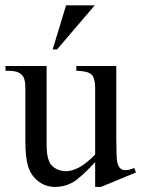

<svg xmlns="http://www.w3.org/2000/svg" viewBox="-20 -699 540 732"><path d="M423.3 -447.3V-176.3Q423.3 -98.6 427 -81.3Q430.7 -64 438.7 -57.1Q446.8 -50.3 457.5 -50.3Q472.7 -50.3 491.7 -58.6L498.5 -41.5L364.7 13.7H342.8V-81.1Q285.2 -18.6 254.9 -2.4Q224.6 13.7 190.9 13.7Q153.3 13.7 125.7 -8.1Q98.1 -29.8 87.4 -64Q76.7 -98.1 76.7 -160.6V-360.4Q76.7 -392.1 69.8 -404.3Q63 -416.5 49.6 -423.1Q36.1 -429.7 1 -429.2V-447.3H157.7V-147.9Q157.7 -85.4 179.4 -65.9Q201.2 -46.4 231.9 -46.4Q252.9 -46.4 279.5 -59.6Q306.2 -72.8 342.8 -109.9V-363.3Q342.8 -401.4 328.9 -414.8Q314.9 -428.2 271 -429.2V-447.3ZM341.3 -678.7 197.3 -510.3H180.7L231.9 -678.7Z"/></svg>

Font: Jameel Khushkhat-L
Style: Regular
Weight: 400
Version: Version 3.5